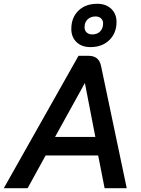

<svg xmlns="http://www.w3.org/2000/svg" viewBox="-54 -995 744 1015"><path d="M465 -173H187L92 0H-34L361 -700H414Q469 -700 480 -647L616 0H499ZM237 -271H450L395 -555H394ZM323 -842Q323 -902 360.5 -938.5Q398 -975 460 -975Q506 -975 534 -948.5Q562 -922 562 -879Q562 -820 524 -783Q486 -746 424 -746Q378 -746 350.5 -772.5Q323 -799 323 -842ZM491 -871Q491 -888 480 -898Q469 -908 451 -908Q425 -908 409 -892.5Q393 -877 393 -851Q393 -834 404 -823.5Q415 -813 434 -813Q460 -813 475.5 -829Q491 -845 491 -871Z"/></svg>

Font: Bai Jamjuree SemiBold
Style: Italic
Weight: 600
Italic angle: -10°
Version: Version 1.000; ttfautohint (v1.6)